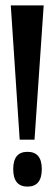

<svg xmlns="http://www.w3.org/2000/svg" viewBox="-20 -680 201 712"><path d="M53 -162 20 -660H142L108 -162ZM82 12Q29 12 29 -53Q29 -117 82 -117Q135 -117 135 -53Q135 12 82 12Z"/></svg>

Font: Bricolage Grotesque 96pt Condensed Medium
Style: Regular
Weight: 500
Width: 3
Designer: Mathieu Triay
Foundry: Atelier Triay
Version: Version 1.001; ttfautohint (v1.8.4.7-5d5b);gftools[0.9.33.de